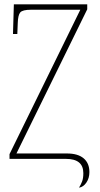

<svg xmlns="http://www.w3.org/2000/svg" viewBox="-20 -734 464 887"><path d="M345 133Q353 120 359 105Q365 90 365 66Q365 0 285 0H24V-22L351 -689H123Q84 -689 73.5 -676.5Q63 -664 62 -627L60 -577H40L44 -714H383V-691L56 -25H289Q340 -25 366.5 -2.5Q393 20 393 61Q393 89 379 109.5Q365 130 345 133Z"/></svg>

Font: Noto Serif Condensed Thin
Style: Regular
Weight: 100
Width: 3
Designer: Monotype Design Team
Foundry: Monotype Imaging Inc.
Version: Version 2.013; ttfautohint (v1.8.4.7-5d5b)